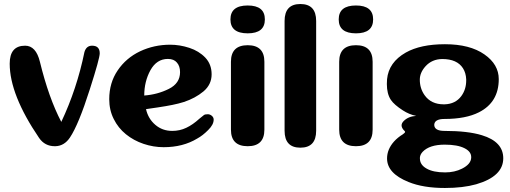

<svg xmlns="http://www.w3.org/2000/svg" viewBox="-20 -728 2541 956"><path d="M438.5 -500.5Q476.6 -500.5 476.6 -462.4Q476.6 -437.5 427.2 -283.2Q371.1 -106.9 328.1 -43Q300.3 -1.5 256.3 0H252.9Q203.1 0 174.8 -41Q28.3 -256.3 28.3 -411.1Q28.3 -500.5 105 -500.5Q159.2 -500.5 178.7 -420.4Q222.7 -240.2 285.2 -121.1Q362.8 -285.2 400.4 -468.8Q409.7 -500.5 438.5 -500.5Z M820.3 -285.2Q876.5 -313 876.5 -368.7Q876.5 -398.9 860.8 -416.5Q845.7 -434.6 815.9 -434.6Q760.3 -434.6 729 -378.4Q698.2 -322.3 698.2 -252.4Q764.2 -257.3 820.3 -285.2ZM753.4 -106.4Q788.6 -76.2 837.4 -76.2Q875.5 -76.2 907.7 -91.8Q939.9 -106.9 973.1 -137.2Q989.7 -151.4 995.6 -155.3Q1001 -159.2 1014.6 -159.2Q1025.4 -159.2 1034.7 -151.4Q1043.9 -143.6 1043.9 -132.3Q1043.9 -107.4 1016.6 -80.6Q989.7 -53.2 961.9 -38.1Q891.1 4.9 794.9 4.9Q744.1 4.9 694.8 -11.7Q645.5 -28.3 606.9 -59.6Q568.4 -90.8 546.4 -135.3Q523.9 -179.7 523.9 -233.9Q523.9 -315.9 565.9 -377.4Q607.9 -439.5 677.7 -472.7Q747.6 -505.4 827.1 -505.4Q875 -505.4 922.9 -489.7Q970.7 -474.1 1002.4 -440.9Q1033.7 -407.7 1033.7 -357.9Q1033.7 -307.1 993.2 -272.9Q952.1 -238.8 895.5 -220.2Q869.1 -211.9 837.9 -205.6Q806.2 -199.2 767.1 -193.4Q727.1 -188 707 -184.6Q717.8 -136.7 753.4 -106.4Z M1213.4 -562Q1127.4 -562 1127.4 -631.3Q1127.4 -700.7 1213.4 -700.7Q1298.8 -700.7 1298.8 -631.3Q1298.8 -562 1213.4 -562ZM1213.4 -502.9Q1296.4 -502.9 1296.4 -420.4V-82.5Q1296.4 0 1213.4 0Q1129.9 0 1129.9 -82.5V-420.4Q1129.9 -502.9 1213.4 -502.9Z M1554.2 -77.1Q1554.2 7.3 1475.6 7.3Q1397 7.3 1397 -77.1V-623.5Q1397 -708 1475.6 -708Q1554.2 -708 1554.2 -623.5Z M1752.4 -562Q1666.5 -562 1666.5 -631.3Q1666.5 -700.7 1752.4 -700.7Q1837.9 -700.7 1837.9 -631.3Q1837.9 -562 1752.4 -562ZM1752.4 -502.9Q1835.4 -502.9 1835.4 -420.4V-82.5Q1835.4 0 1752.4 0Q1668.9 0 1668.9 -82.5V-420.4Q1668.9 -502.9 1752.4 -502.9Z M2280.3 111.8Q2325.2 89.4 2326.2 56.6V54.2Q2326.2 26.9 2293.5 10.3Q2258.3 -7.8 2194.3 -7.8Q2118.7 -7.8 2084.5 27.8Q2071.8 41.5 2070.8 56.6V61Q2070.8 92.8 2104 111.3Q2136.7 130.4 2196.3 130.4Q2243.7 130.4 2280.3 111.8ZM2099.1 -398.4Q2070.3 -366.7 2070.3 -331.1Q2070.3 -287.6 2094.2 -253.9Q2126.5 -208.5 2189.5 -208.5H2193.4Q2247.6 -210 2276.9 -249.5Q2301.3 -282.7 2301.3 -327.6V-333Q2299.8 -365.2 2285.2 -388.2Q2255.9 -434.1 2182.1 -434.1Q2131.3 -433.6 2099.1 -398.4ZM2379.4 -54.7Q2485.8 -22.5 2485.8 60.1Q2485.8 150.4 2351.1 189.5Q2285.6 208 2195.3 208Q2086.9 208 2014.2 178.2Q1907.2 135.3 1907.2 61Q1907.2 15.6 1941.9 -23.4Q1960 -43.5 1986.3 -59.6Q1997.1 -66.9 1997.1 -71.8Q1997.1 -73.2 1995.6 -74.7Q1979.5 -89.8 1979.5 -103.5Q1979.5 -114.7 1990.2 -125.5Q2013.7 -148.9 2052.2 -150.9Q2017.1 -158.2 1986.3 -178.2Q1942.4 -206.5 1926.3 -230.5Q1906.2 -260.7 1906.2 -309.6Q1906.2 -320.8 1907.2 -333.5Q1915.5 -418 2000.5 -466.3Q2074.2 -507.8 2195.3 -507.8Q2319.8 -507.8 2392.1 -457Q2463.4 -407.2 2463.4 -334Q2463.4 -218.8 2364.7 -168.9Q2299.3 -135.7 2193.4 -135.7Q2143.1 -135.7 2142.1 -106Q2143.1 -76.2 2193.4 -76.2Q2309.6 -76.2 2379.4 -54.7Z"/></svg>

Font: inglobal
Style: Bold
Weight: 700
Designer: Andrey Kochetov, Denis Davydov, Evgeny Yurtaev
Foundry: inglobal.ru
Version: Version 1.00 September 25, 2014, initial release